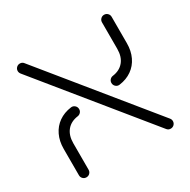

<svg xmlns="http://www.w3.org/2000/svg" viewBox="-125 -643 761 767"><g transform="rotate(-30 255.5 -259.5)"><path d="M434.8 -3.7 42.2 -486.3Q37 -493 37 -500.4Q37 -509.6 43.5 -516.1Q50 -522.6 59.3 -522.6Q70 -522.6 76.3 -514.4L468.9 -31.9Q474.1 -25.6 474.1 -17.8Q474.1 -8.5 467.6 -2Q461.1 4.4 451.9 4.4Q441.1 4.4 434.8 -3.7ZM40.7 -17.8V-139.6Q40.7 -174.8 53.9 -202.4Q67 -230 91.3 -247Q115.6 -264.1 148.5 -268.5Q158.5 -270 166.1 -263.3Q173.7 -256.7 173.7 -246.3Q173.7 -237.8 168.1 -231.7Q162.6 -225.6 154.4 -224.4Q121.5 -220 103.3 -198Q85.2 -175.9 85.2 -139.6V-17.8Q85.2 -8.5 78.7 -2Q72.2 4.4 63 4.4Q53.7 4.4 47.2 -2Q40.7 -8.5 40.7 -17.8ZM337.4 -272.2Q337.4 -280.7 343 -286.9Q348.5 -293 356.7 -294.1Q389.6 -298.5 407.8 -320.6Q425.9 -342.6 425.9 -378.9V-500.7Q425.9 -510 432.4 -516.5Q438.9 -523 448.1 -523Q457.4 -523 463.9 -516.5Q470.4 -510 470.4 -500.7V-378.9Q470.4 -343.7 457.2 -316.1Q444.1 -288.5 419.8 -271.5Q395.6 -254.4 362.6 -250Q352.6 -248.5 345 -255.2Q337.4 -261.9 337.4 -272.2Z"/></g></svg>

Font: 26F Galaxy Hebrew
Style: Regular
Weight: 400
Designer: C₂₉H₂₅N₃O₅
Version: Version 1.000